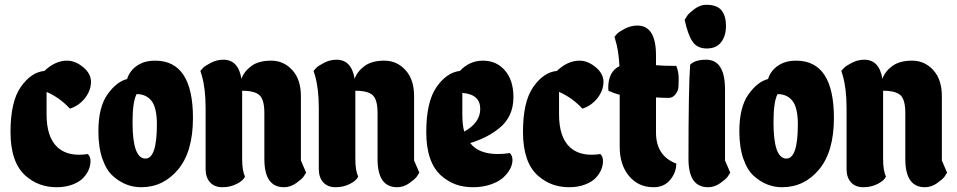

<svg xmlns="http://www.w3.org/2000/svg" viewBox="-20 -784 4007 804"><path d="M87 -48Q24 -104 24 -231.5Q24 -359 67.5 -420.5Q111 -482 166 -487Q211 -530 261 -530Q295 -530 328 -503Q361 -476 361 -441Q361 -406 336.5 -374Q312 -342 273 -329Q229 -376 175 -399V-305Q175 -210 220 -168Q254 -136 312 -136Q329 -136 348 -139Q359 -128 359 -110Q359 -92 352 -74.5Q345 -57 329.5 -40Q314 -23 284.5 -11.5Q255 0 217.5 0Q180 0 148 -11.5Q116 -23 87 -48Z M571 0Q506 0 454 -46Q426 -70 409 -118.5Q392 -167 392 -234Q392 -335 430 -388.5Q468 -442 512 -453Q528 -502 579 -522Q602 -530 630 -530Q788 -530 788 -290Q788 -149 726 -74.5Q664 0 571 0ZM589 -120Q637 -120 637 -263Q637 -333 614.5 -361.5Q592 -390 552 -390Q535 -358 535 -272Q535 -120 589 -120Z M994 -118Q994 -69 1006 -45Q1000 -29 972.5 -14.5Q945 0 911.5 0Q878 0 859.5 -20.5Q841 -41 841 -76V-330Q841 -413 825 -468L819 -487Q823 -492 830.5 -500Q838 -508 863 -521Q888 -534 915 -534Q978 -534 991 -454Q1002 -485 1032.5 -507.5Q1063 -530 1115.5 -530Q1168 -530 1204 -490.5Q1240 -451 1240 -382V-112L1262 -61Q1258 -54 1251 -44Q1244 -34 1220 -17Q1196 0 1169 0Q1087 0 1087 -118V-311Q1087 -366 1067 -385Q1047 -404 994 -404Z M1468 -118Q1468 -69 1480 -45Q1474 -29 1446.5 -14.5Q1419 0 1385.5 0Q1352 0 1333.5 -20.5Q1315 -41 1315 -76V-330Q1315 -413 1299 -468L1293 -487Q1297 -492 1304.5 -500Q1312 -508 1337 -521Q1362 -534 1389 -534Q1452 -534 1465 -454Q1476 -485 1506.5 -507.5Q1537 -530 1589.5 -530Q1642 -530 1678 -490.5Q1714 -451 1714 -382V-112L1736 -61Q1732 -54 1725 -44Q1718 -34 1694 -17Q1670 0 1643 0Q1561 0 1561 -118V-311Q1561 -366 1541 -385Q1521 -404 1468 -404Z M1828 -48Q1765 -104 1765 -231Q1765 -358 1808 -419.5Q1851 -481 1906 -487Q1946 -530 2002.5 -530Q2059 -530 2094.5 -489Q2130 -448 2130 -377Q2130 -294 2069 -246Q2019 -206 1949 -185Q1984 -139 2065 -139Q2088 -139 2115 -143Q2126 -132 2126 -114Q2126 -96 2116.5 -77.5Q2107 -59 2088.5 -41.5Q2070 -24 2036 -12Q2002 0 1961.5 0Q1921 0 1889 -11.5Q1857 -23 1828 -48ZM1916 -395V-305Q1916 -260 1924 -233Q1991 -270 1991 -328Q1991 -389 1916 -395Z M2233 -48Q2170 -104 2170 -231.5Q2170 -359 2213.5 -420.5Q2257 -482 2312 -487Q2357 -530 2407 -530Q2441 -530 2474 -503Q2507 -476 2507 -441Q2507 -406 2482.5 -374Q2458 -342 2419 -329Q2375 -376 2321 -399V-305Q2321 -210 2366 -168Q2400 -136 2458 -136Q2475 -136 2494 -139Q2505 -128 2505 -110Q2505 -92 2498 -74.5Q2491 -57 2475.5 -40Q2460 -23 2430.5 -11.5Q2401 0 2363.5 0Q2326 0 2294 -11.5Q2262 -23 2233 -48Z M2727 -376V-229Q2727 -131 2812 -99Q2812 -62 2786.5 -31Q2761 0 2717 0Q2653 0 2614 -47Q2575 -94 2575 -169V-387Q2549 -394 2528 -404L2527 -416Q2527 -484 2574 -507Q2570 -576 2557 -616L2553 -630Q2557 -635 2564.5 -643Q2572 -651 2597 -664Q2622 -677 2649 -677Q2727 -677 2727 -552V-511Q2759 -508 2812 -508Q2822 -483 2822 -455.5Q2822 -428 2820.5 -415.5Q2819 -403 2808 -388.5Q2797 -374 2779 -374Q2761 -374 2727 -376Z M2937 -764Q2983 -764 3001.5 -740.5Q3020 -717 3020 -675.5Q3020 -634 3000 -607.5Q2980 -581 2939.5 -581Q2899 -581 2879.5 -610.5Q2860 -640 2847 -701Q2851 -708 2858 -718.5Q2865 -729 2888.5 -746.5Q2912 -764 2937 -764ZM2863 -118Q2863 -418 2870 -513Q2891 -534 2937 -534Q3016 -534 3016 -409V-112L3038 -61Q3034 -54 3027 -44Q3020 -34 2996 -17Q2972 0 2945 0Q2863 0 2863 -118Z M3255 0Q3190 0 3138 -46Q3110 -70 3093 -118.5Q3076 -167 3076 -234Q3076 -335 3114 -388.5Q3152 -442 3196 -453Q3212 -502 3263 -522Q3286 -530 3314 -530Q3472 -530 3472 -290Q3472 -149 3410 -74.5Q3348 0 3255 0ZM3273 -120Q3321 -120 3321 -263Q3321 -333 3298.5 -361.5Q3276 -390 3236 -390Q3219 -358 3219 -272Q3219 -120 3273 -120Z M3678 -118Q3678 -69 3690 -45Q3684 -29 3656.5 -14.5Q3629 0 3595.5 0Q3562 0 3543.5 -20.5Q3525 -41 3525 -76V-330Q3525 -413 3509 -468L3503 -487Q3507 -492 3514.5 -500Q3522 -508 3547 -521Q3572 -534 3599 -534Q3662 -534 3675 -454Q3686 -485 3716.5 -507.5Q3747 -530 3799.5 -530Q3852 -530 3888 -490.5Q3924 -451 3924 -382V-112L3946 -61Q3942 -54 3935 -44Q3928 -34 3904 -17Q3880 0 3853 0Q3771 0 3771 -118V-311Q3771 -366 3751 -385Q3731 -404 3678 -404Z"/></svg>

Font: Chela One Cyrilic
Style: Regular
Weight: 400
Designer: Miguel Hernandez
Foundry: LatinoType
Version: Version 1.001